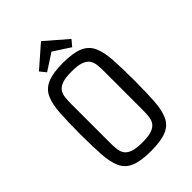

<svg xmlns="http://www.w3.org/2000/svg" viewBox="-261 -997 1114 1114"><g transform="rotate(-45 296.5 -439.5)"><path d="M296 12Q214 12 168.5 -7Q123 -26 103.5 -68.5Q84 -111 79.5 -180Q75 -249 75 -349Q75 -449 79.5 -518.5Q84 -588 103.5 -630.5Q123 -673 168.5 -692.5Q214 -712 296 -712Q379 -712 424.5 -692.5Q470 -673 489.5 -630.5Q509 -588 513.5 -518.5Q518 -449 518 -349Q518 -249 513.5 -180Q509 -111 489.5 -68.5Q470 -26 424.5 -7Q379 12 296 12ZM431 -193V-507Q431 -536 428.5 -560.5Q426 -585 414 -603Q402 -621 374.5 -631Q347 -641 297 -641Q246 -641 218.5 -631Q191 -621 179 -603Q167 -585 164.5 -560.5Q162 -536 162 -507V-193Q162 -164 164.5 -139.5Q167 -115 179 -97Q191 -79 218.5 -69Q246 -59 297 -59Q347 -59 374.5 -69Q402 -79 414 -97Q426 -115 428.5 -139.5Q431 -164 431 -193ZM399 -738 296 -805 193 -738 163 -775 296 -891 430 -775Z"/></g></svg>

Font: Strait
Style: Regular
Weight: 400
Designer: Eduardo Rodriguez Tunni
Foundry: Eduardo Rodriguez Tunni
Version: Version 1.002; ttfautohint (v1.8.4.7-5d5b);gftools[0.9.23]